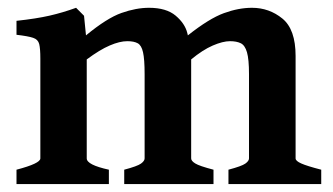

<svg xmlns="http://www.w3.org/2000/svg" viewBox="-20 -463 837 483"><path d="M554.7 0V-36.1Q587.9 -44.9 597.2 -51.5Q606.4 -58.1 606.4 -64.5V-276.4Q606.4 -314 601.3 -331.5Q596.2 -349.1 585.7 -354.2Q575.2 -359.4 558.6 -359.4Q540.5 -359.4 515.1 -348.4Q489.7 -337.4 460.9 -313.5V-64.5Q460.9 -58.1 471.2 -51.8Q481.4 -45.4 517.1 -36.1V0H292.5V-36.1Q325.7 -44.9 334.7 -51.5Q343.8 -58.1 343.8 -64.5V-276.4Q343.8 -314 339.8 -331.5Q335.9 -349.1 326.4 -354.2Q316.9 -359.4 300.3 -359.4Q281.2 -359.4 256.1 -348.6Q231 -337.9 198.2 -313.5V-64.5Q198.2 -48.3 253.9 -36.1V0H21.5V-36.1Q81.5 -51.8 81.5 -64.5V-315.9Q81.5 -340.8 78.6 -352.3Q75.7 -363.8 63.2 -367.9Q50.8 -372.1 21.5 -375.5V-410.6Q71.3 -416 104.5 -423.6Q137.7 -431.2 171.4 -443.4L191.4 -423.3L196.3 -374Q249 -417.5 285.6 -430.4Q322.3 -443.4 355 -443.4Q398.4 -443.4 421.9 -423.6Q445.3 -403.8 451.2 -379.9L452.6 -374Q506.3 -416.5 543.2 -429.9Q580.1 -443.4 613.8 -443.4Q657.2 -443.4 690.4 -416.3Q723.6 -389.2 723.6 -322.3V-64.5Q723.6 -58.1 737.8 -51.8Q752 -45.4 788.1 -36.1V0Z"/></svg>

Font: Namdhinggo
Style: Bold
Weight: 700
Designer: Victor Gaultney
Foundry: SIL International
Version: Version 3.001